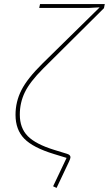

<svg xmlns="http://www.w3.org/2000/svg" viewBox="-20 -760 533 940"><path d="M172 -721 176 -740H493L489 -720L191 -424Q126 -359 101.5 -308Q77 -257 77 -199Q77 -133 116 -93.5Q155 -54 246 -26L308 -7Q325 -2 325 10Q325 16 318 31L257 160L240 152L306 13L244 -6Q142 -37 99 -81Q56 -125 56 -198Q56 -262 85 -319Q114 -376 188 -449L467 -723V-724L413 -721Z"/></svg>

Font: IBM Plex Sans Thin
Style: Italic
Weight: 100
Italic angle: -11.31°
Designer: Mike Abbink, Paul van der Laan, Pieter van Rosmalen
Foundry: Bold Monday
Version: Version 3.0